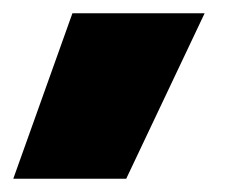

<svg xmlns="http://www.w3.org/2000/svg" viewBox="-86 -149 372 289"><path d="M-66 120 23 -129H222L104 120Z"/></svg>

Font: Kanit Black
Style: Italic
Weight: 900
Italic angle: -12°
Designer: Katatrad Team
Foundry: CadsonDemak
Version: Version 2.000; ttfautohint (v1.8.3)